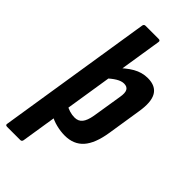

<svg xmlns="http://www.w3.org/2000/svg" viewBox="-285 -741 984 984"><g transform="rotate(45 207.0 -249.0)"><path d="M-3 185Q-17 185 -14 173L119 -671Q121 -683 132 -683H227Q240 -683 238 -671L105 173Q103 185 92 185ZM237 8Q207 8 175 0Q143 -8 121 -22L135 -115Q152 -104 170.5 -98.5Q189 -93 207 -93Q234 -93 249 -111.5Q264 -130 271 -170L297 -332Q303 -366 294.5 -381Q286 -396 264 -396Q245 -396 222.5 -382.5Q200 -369 173 -343L171 -415Q213 -459 251 -480.5Q289 -502 330 -502Q387 -502 409 -464.5Q431 -427 418 -349L389 -164Q375 -75 338 -33.5Q301 8 237 8Z"/></g></svg>

Font: Sofia Sans Condensed ExtraBold
Style: Italic
Weight: 800
Italic angle: -9°
Version: Version 4.100